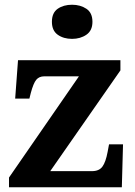

<svg xmlns="http://www.w3.org/2000/svg" viewBox="-20 -790 569 810"><path d="M18 0V-41L313 -468H167Q145 -468 133 -453.5Q121 -439 110 -398L104 -374H44L56 -536H488V-493L192 -68H368Q398 -68 412 -87Q426 -106 434 -149L440 -181H499L494 0ZM284 -626Q248 -626 223.5 -643.5Q199 -661 199 -698Q199 -736 223.5 -753Q248 -770 284 -770Q319 -770 344.5 -753Q370 -736 370 -698Q370 -661 344.5 -643.5Q319 -626 284 -626Z"/></svg>

Font: Noto Serif Tamil
Style: Bold Italic
Weight: 700
Italic angle: -12°
Designer: Indian Type Foundry, Tom Grace, and the Monotype Design Team
Foundry: Monotype Imaging Inc.
Version: Version 2.003; ttfautohint (v1.8.4.7-5d5b)